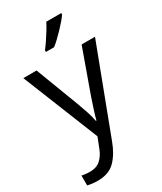

<svg xmlns="http://www.w3.org/2000/svg" viewBox="-245 -853 999 1181"><g transform="rotate(-30 255.0 -263.0)"><path d="M1 -536H95L211 -231Q226 -191 238 -154.5Q250 -118 256 -85H260Q266 -110 279 -150.5Q292 -191 306 -232L415 -536H510L279 74Q251 150 206.5 195Q162 240 84 240Q60 240 42 237.5Q24 235 11 232V162Q22 164 37.5 166Q53 168 70 168Q116 168 144.5 142Q173 116 189 73L217 2ZM403 -756Q394 -742 377 -722Q360 -702 339.5 -680.5Q319 -659 298.5 -639.5Q278 -620 260 -606H202V-618Q217 -637 234.5 -663Q252 -689 269 -716.5Q286 -744 297 -766H403Z"/></g></svg>

Font: Noto Sans Javanese
Style: Regular
Weight: 400
Designer: Monotype Design Team
Foundry: Monotype Imaging Inc.
Version: Version 2.004